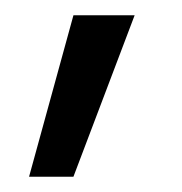

<svg xmlns="http://www.w3.org/2000/svg" viewBox="-20 -94 238 251"><path d="M76 -74H156L76 137H18Z"/></svg>

Font: Red Hat Display
Style: Regular
Weight: 400
Designer: Pentagram / MCKL
Foundry: Pentagram / MCKL
Version: Version 1.003; Red Hat Display